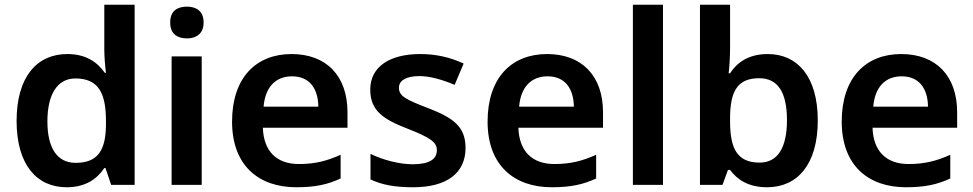

<svg xmlns="http://www.w3.org/2000/svg" viewBox="-20 -780 4106 810"><path d="M261 10C342 10 390 -26 420 -71H425L449 0H548V-760H420V-571C420 -541 424 -494 427 -473H422C391 -517 344 -552 264 -552C136 -552 50 -456 50 -270C50 -85 135 10 261 10ZM299 -93C222 -93 180 -154 180 -268C180 -382 222 -449 298 -449C397 -449 427 -385 427 -269V-253C426 -146 393 -93 299 -93Z M769 -752C729 -752 698 -735 698 -685C698 -636 729 -618 769 -618C806 -618 839 -636 839 -685C839 -735 806 -752 769 -752ZM831 -542H704V0H831Z M1210 -552C1060 -552 959 -452 959 -267C959 -82 1071 10 1230 10C1311 10 1363 -2 1417 -27V-127C1359 -101 1309 -88 1241 -88C1145 -88 1092 -144 1089 -241H1446V-306C1446 -461 1356 -552 1210 -552ZM1212 -458C1287 -458 1322 -405 1323 -330H1092C1099 -413 1143 -458 1212 -458Z M1944 -156C1944 -247 1890 -283 1791 -322C1692 -360 1663 -374 1663 -410C1663 -440 1693 -459 1750 -459C1794 -459 1849 -443 1898 -422L1936 -512C1879 -538 1821 -552 1753 -552C1626 -552 1542 -500 1542 -402C1542 -313 1597 -277 1697 -238C1797 -199 1823 -180 1823 -146C1823 -109 1792 -87 1721 -87C1666 -87 1595 -105 1543 -131V-23C1592 0 1646 10 1723 10C1868 10 1944 -52 1944 -156Z M2288 -552C2138 -552 2037 -452 2037 -267C2037 -82 2149 10 2308 10C2389 10 2441 -2 2495 -27V-127C2437 -101 2387 -88 2319 -88C2223 -88 2170 -144 2167 -241H2524V-306C2524 -461 2434 -552 2288 -552ZM2290 -458C2365 -458 2400 -405 2401 -330H2170C2177 -413 2221 -458 2290 -458Z M2777 0V-760H2650V0Z M3060 -580V-760H2933V0H3028L3051 -63H3060C3089 -24 3135 10 3216 10C3344 10 3430 -86 3430 -272C3430 -456 3345 -552 3219 -552C3138 -552 3089 -516 3060 -471H3054C3057 -497 3060 -537 3060 -580ZM3183 -450C3262 -450 3300 -390 3300 -273C3300 -157 3261 -94 3185 -94C3089 -94 3060 -154 3060 -269V-281C3060 -396 3092 -450 3183 -450Z M3782 -552C3632 -552 3531 -452 3531 -267C3531 -82 3643 10 3802 10C3883 10 3935 -2 3989 -27V-127C3931 -101 3881 -88 3813 -88C3717 -88 3664 -144 3661 -241H4018V-306C4018 -461 3928 -552 3782 -552ZM3784 -458C3859 -458 3894 -405 3895 -330H3664C3671 -413 3715 -458 3784 -458Z"/></svg>

Font: Noto Sans Khmer UI SemiBold
Style: Regular
Weight: 600
Designer: Danh Hong and the Monotype Design Team
Foundry: Monotype Imaging Inc.
Version: Version 2.002